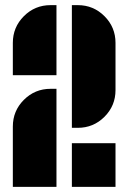

<svg xmlns="http://www.w3.org/2000/svg" viewBox="-20 -728 500 748"><path d="M430 -377Q430 -316 387 -273Q344 -230 283 -230H260V-708H283Q344 -708 387 -665Q430 -622 430 -561ZM30 -561Q30 -622 73 -665Q116 -708 177 -708H200V-435H30ZM30 -235Q30 -296 73 -339Q116 -382 177 -382H200V0H30ZM430 -170V0H260V-170Z"/></svg>

Font: Promplate
Style: Bold
Weight: 400
Designer: Evgeny Tarasenko
Foundry: Evgeny Tarasenko
Version: Version 1.000